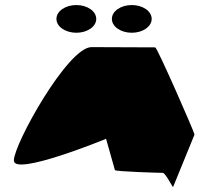

<svg xmlns="http://www.w3.org/2000/svg" viewBox="-20 -750 810 762"><path d="M35 -113C35 -49 401 -199 401 -199L436 -75C437 -69 613 -64 626 -64C637 -64 667 -2 667 -8L752 -216C752 -224 604 -562 596 -562C596 -562 437 -563 343 -563C249 -563 35 -178 35 -113ZM204 -675C204 -644 240 -620 283 -620C326 -620 362 -644 362 -675C362 -706 326 -730 283 -730C240 -730 204 -706 204 -675ZM424 -675C424 -644 460 -620 503 -620C546 -620 582 -644 582 -675C582 -706 546 -730 503 -730C460 -730 424 -706 424 -675Z"/></svg>

Font: Ampere
Style: SCSuExt
Weight: 400
Version: Version 1